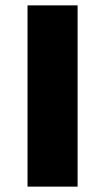

<svg xmlns="http://www.w3.org/2000/svg" viewBox="-20 -695 406 715"><path d="M82.5 0V-675H269V0Z"/></svg>

Font: Anybody ExtraExpanded Regular
Style: Bold
Weight: 700
Width: 8
Designer: Tyler Finck
Foundry: Etcetera Type Company
Version: Version 1.010; ttfautohint (v1.8.3) -l 8 -r 50 -G 200 -x 14 